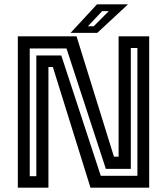

<svg xmlns="http://www.w3.org/2000/svg" viewBox="-20 -868 772 888"><path d="M117.5 -53H148V-611.5H263.5L446 -55H615.5V-646H585V-87H469.5L287.5 -644H117.5ZM62.5 0V-700H334L507 -143.5H528.5V-700H670V0H398.5L224.5 -558H204V0ZM306.5 -716 428.5 -848H572L430 -716ZM386.5 -746.5H413.5L483 -816.5H452.5Z"/></svg>

Font: Tourney SemiBold
Style: Regular
Weight: 600
Version: Version 1.015